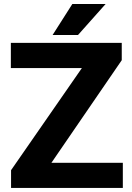

<svg xmlns="http://www.w3.org/2000/svg" viewBox="-20 -921 648 941"><path d="M231.9 -123 576.7 -626V-710.9H33.2V-587.4H381.3L34.2 -86.9V0H582V-123ZM362.3 -749.5 497.6 -901.4H334.5L237.8 -749.5Z"/></svg>

Font: Vazirmatn ExtraBold
Style: Regular
Weight: 800
Designer: Saber Rastikerdar
Foundry: Saber Rastikerdar
Version: Version 33.003